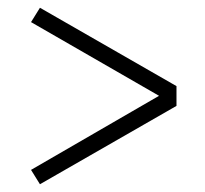

<svg xmlns="http://www.w3.org/2000/svg" viewBox="-20 -500 529 495"><path d="M83 -25 60 -62 390 -253 60 -443 83 -480 435 -278V-227Z"/></svg>

Font: Lexend Deca ExtraLight
Style: Regular
Weight: 200
Designer: Bonnie Shaver-Troup, Thomas Jockin
Foundry: Lexend
Version: Version 1.008; ttfautohint (v1.8.4.7-5d5b)